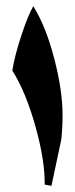

<svg xmlns="http://www.w3.org/2000/svg" viewBox="-20 -608 243 623"><path d="M125 -9Q126 -87 95 -198Q64 -309 20 -379Q27 -425 49 -492Q71 -559 88 -588Q129 -522 156 -418Q183 -314 183 -235Q183 -194 179 -156L147 -5Z"/></svg>

Font: Rakkas
Style: Regular
Weight: 400
Designer: Zeynep Akay
Foundry: Zeynep Akay
Version: Version 2.000